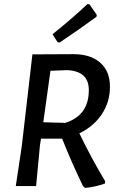

<svg xmlns="http://www.w3.org/2000/svg" viewBox="-20 -907 587 936"><path d="M406 -887 416 -886 452 -834 450 -825Q361 -760 271 -700L261 -701L236 -740Q339 -823 406 -887ZM338 -643Q421 -643 468.5 -601.5Q516 -560 516 -484Q516 -410 476.5 -350.5Q437 -291 367 -257Q424 -138 493 -23L491 -12Q442 5 395 9L385 1Q325 -124 283 -231H180L175 -201L156 0H57L86 -193L138 -642H139ZM308 -565 226 -562 191 -311 298 -308Q413 -344 413 -468Q413 -560 308 -565Z"/></svg>

Font: Alegreya Sans SC Medium
Style: Italic
Weight: 500
Italic angle: -7°
Designer: Juan Pablo del Peral
Foundry: Huerta Tipografica
Version: Version 2.007